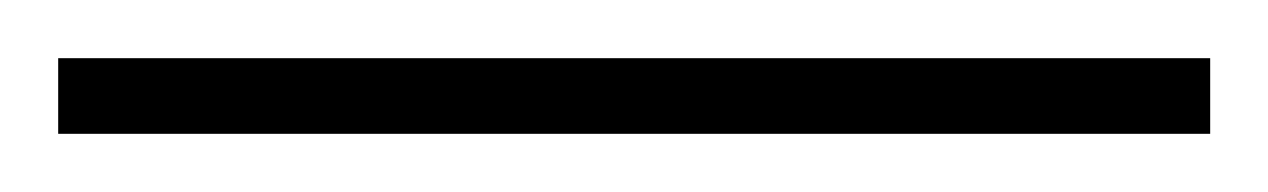

<svg xmlns="http://www.w3.org/2000/svg" viewBox="-24 -806 436 66"><path d="M392 -760H-4V-786H392Z"/></svg>

Font: Noto Sans Lao ExtraCondensed Thin
Style: Regular
Weight: 100
Width: 2
Designer: Monotype Design Team
Foundry: Monotype Imaging Inc.
Version: Version 2.003; ttfautohint (v1.8.4.7-5d5b)